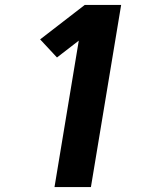

<svg xmlns="http://www.w3.org/2000/svg" viewBox="-20 -755 640 775"><path d="M200 0 298 -591 210 -523 142 -596 322 -735H469L347 0Z"/></svg>

Font: Iosevka Curly HvExObl
Style: Regular
Weight: 900
Width: 7
Italic angle: -9°
Monospace: yes
Designer: Belleve Invis
Foundry: Belleve Invis
Version: Version 11.1.0; ttfautohint (v1.8.3)